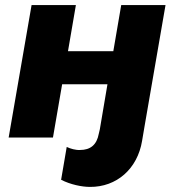

<svg xmlns="http://www.w3.org/2000/svg" viewBox="-20 -540 685 754"><path d="M456 -520 425 -339H247L278 -520H104L14 0H188L224 -209H402L372 -32L368 -15C360 29 335 49 294 49C278 50 256 44 242 37L220 166C257 185 302 194 333 194C438 195 520 123 538 13L548 -46L630 -520Z"/></svg>

Font: Fixel Display ExtraBold
Style: Italic
Weight: 800
Italic angle: -10°
Designer: AlfaBravo + MacPaw
Foundry: Kyrylo Tkachov, Marchela Mozhyna, Serhii Makarenko, Maria Weinstein, Zakhar Kryvoshyya
Version: Version 1.210;Glyphs 3.2 (3217)